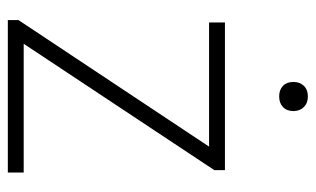

<svg xmlns="http://www.w3.org/2000/svg" viewBox="-174 -612 787 478"><g transform="rotate(90 219.0 -373.5)"><path d="M89.5 -39.5H410V0H30.5V-26.5L345.5 -501H36.5V-540.5H404V-514ZM184.5 -711Q184.5 -727 194.2 -737Q204 -747 220.5 -747Q237 -747 247 -737Q257 -727 257 -711Q257 -694.5 247 -685Q237 -675.5 220.5 -675.5Q204 -675.5 194.2 -685Q184.5 -694.5 184.5 -711Z"/></g></svg>

Font: Encode Sans ExtraLight
Style: Regular
Weight: 275
Designer: Multiple Designers
Foundry: Impallari Type
Version: Version 2.000